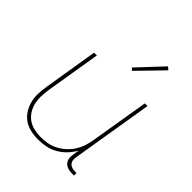

<svg xmlns="http://www.w3.org/2000/svg" viewBox="-211 -885 1022 1022"><g transform="rotate(45 300.0 -374.5)"><path d="M245 8Q216 8 188 1.5Q160 -5 138 -20.5Q116 -36 101.5 -59Q87 -82 80 -109Q73 -136 74 -165Q75 -194 80 -223L130 -530H151L100 -220Q96 -194 95 -168Q94 -142 99.5 -117.5Q105 -93 118 -72Q131 -51 150.5 -37Q170 -23 195 -17Q220 -11 246 -11Q271 -11 296 -15.5Q321 -20 344.5 -32Q368 -44 388 -62Q408 -80 422.5 -102.5Q437 -125 445 -149.5Q453 -174 457 -199L512 -530H532L456 -68Q454 -56 455.5 -45Q457 -34 464 -26Q471 -18 481.5 -14.5Q492 -11 503 -11H517V8H500Q485 8 470.5 3.5Q456 -1 446.5 -11.5Q437 -22 434.5 -37Q432 -52 435 -68L441 -104Q426 -77 405 -55Q384 -33 357.5 -18Q331 -3 302 2.5Q273 8 245 8ZM341 -604 328 -616 460 -757 476 -743Z"/></g></svg>

Font: Iosevka Curly Thin Extended
Style: Italic
Weight: 100
Width: 7
Italic angle: -9°
Monospace: yes
Designer: Belleve Invis
Foundry: Belleve Invis
Version: Version 11.1.0; ttfautohint (v1.8.3)